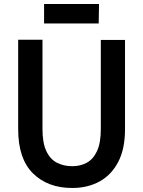

<svg xmlns="http://www.w3.org/2000/svg" viewBox="-20 -926 713 956"><path d="M339.5 10Q218 10 144.2 -62.8Q70.5 -135.5 70.5 -282.5V-728H191.5V-284Q191.5 -214.5 210.5 -174Q229.5 -133.5 263 -116Q296.5 -98.5 340 -98.5Q380.5 -98.5 412.5 -116Q444.5 -133.5 463.2 -174Q482 -214.5 482 -284V-727H602.5V-282.5Q602.5 -184.5 568.5 -119.5Q534.5 -54.5 475.2 -22.2Q416 10 339.5 10ZM199.5 -809V-906H473L471.5 -809Z"/></svg>

Font: Spline Sans Medium
Style: Regular
Weight: 500
Designer: Eben Sorkin, Mirko Velimirovic
Foundry: Sorkin Type
Version: Version 1.000; ttfautohint (v1.8.3)